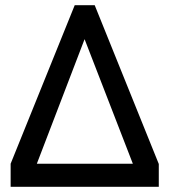

<svg xmlns="http://www.w3.org/2000/svg" viewBox="-20 -720 652 740"><path d="M21 0H592V-88L345 -700H268L21 -89ZM122 -89 306 -569 492 -89Z"/></svg>

Font: Vanilla Cream DemiBold
Style: Regular
Weight: 600
Designer: Jeremy Tribby, Jinavaṁso
Foundry: Tribby Type
Version: Version 1.422;Glyphs 3.1.2 (3151)